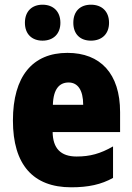

<svg xmlns="http://www.w3.org/2000/svg" viewBox="-20 -787 563 817"><path d="M86 -690C86 -641 117 -614 161 -614C206 -614 237 -642 237 -690C237 -739 206 -767 161 -767C117 -767 86 -740 86 -690ZM292 -690C292 -642 321 -614 367 -614C413 -614 444 -642 444 -690C444 -739 413 -767 367 -767C322 -767 292 -740 292 -690ZM267 -562C119 -562 35 -463 35 -274C35 -86 121 10 283 10C356 10 411 -2 461 -30V-164C407 -133 363 -121 306 -121C238 -121 205 -156 204 -225H491V-310C491 -474 407 -562 267 -562ZM272 -436C310 -436 334 -405 334 -341H205C207 -410 234 -436 272 -436Z"/></svg>

Font: Noto Sans Gurmukhi Condensed Black
Style: Regular
Weight: 900
Width: 3
Designer: Jelle Bosma - Monotype Design Team
Foundry: Monotype Imaging Inc.
Version: Version 2.004